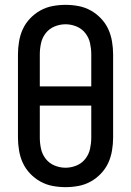

<svg xmlns="http://www.w3.org/2000/svg" viewBox="-20 -763 540 791"><path d="M250 8Q223 8 196.5 3Q170 -2 146.5 -15Q123 -28 104 -48Q85 -68 74 -92Q63 -116 58.5 -143Q54 -170 54 -196V-539Q54 -565 58.5 -592Q63 -619 74 -643Q85 -667 104 -687Q123 -707 146.5 -720Q170 -733 196.5 -738Q223 -743 250 -743Q277 -743 303.5 -738Q330 -733 353.5 -720Q377 -707 396 -687Q415 -667 426 -643Q437 -619 441.5 -592Q446 -565 446 -539V-196Q446 -170 441.5 -143Q437 -116 426 -92Q415 -68 396 -48Q377 -28 353.5 -15Q330 -2 303.5 3Q277 8 250 8ZM356 -407V-539Q356 -562 351 -585Q346 -608 331.5 -626.5Q317 -645 295 -654Q273 -663 250 -663Q227 -663 205 -654Q183 -645 168.5 -626.5Q154 -608 149 -585Q144 -562 144 -539V-407ZM250 -72Q273 -72 295 -81Q317 -90 331.5 -108.5Q346 -127 351 -150Q356 -173 356 -196V-328H144V-196Q144 -173 149 -150Q154 -127 168.5 -108.5Q183 -90 205 -81Q227 -72 250 -72Z"/></svg>

Font: Iosevka Medium
Style: Regular
Weight: 500
Monospace: yes
Designer: Belleve Invis
Foundry: Belleve Invis
Version: Version 32.5.0; ttfautohint (v1.8.4)